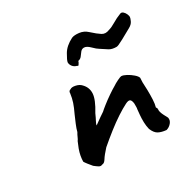

<svg xmlns="http://www.w3.org/2000/svg" viewBox="-119 -673 781 770"><g transform="rotate(-30 271.5 -287.5)"><path d="M444 -31Q422 -33 408 -40.5Q394 -48 385 -70Q381 -86 380.5 -103.5Q380 -121 381.5 -137Q383 -153 384 -163Q385 -165 385 -172.5Q385 -180 385 -188Q383 -204 376.5 -207.5Q370 -211 356 -204Q336 -194 310 -177Q284 -160 256 -138Q228 -116 200 -92Q178 -68 169.5 -54Q161 -40 151 -40Q143 -36 135 -41Q127 -46 117 -54Q110 -62 101.5 -73Q93 -84 91 -88Q91 -100 93.5 -114Q96 -128 101.5 -143Q107 -158 113 -171Q117 -176 120.5 -184.5Q124 -193 130 -203Q133 -216 141 -235Q149 -254 156 -270Q168 -295 174 -313Q180 -331 183 -354Q182 -356 184.5 -360Q187 -364 191 -365H192Q199 -371 216 -367.5Q233 -364 242 -354Q262 -334 260.5 -306.5Q259 -279 230 -232Q223 -216 216.5 -204Q210 -192 210 -187Q210 -187 219 -193.5Q228 -200 240 -208.5Q252 -217 260 -222Q265 -227 282 -240.5Q299 -254 319.5 -268Q340 -282 351 -288Q361 -295 375.5 -302Q390 -309 394 -309Q403 -309 417 -301.5Q431 -294 443 -283.5Q455 -273 457 -265Q457 -261 456.5 -255.5Q456 -250 456 -245Q457 -230 457.5 -208Q458 -186 457 -165Q456 -144 452 -131Q452 -131 453 -129Q454 -127 456 -125Q455 -123 455.5 -121Q456 -119 456 -119Q455 -115 457 -107.5Q459 -100 463.5 -91Q468 -82 474 -71Q477 -58 467.5 -46.5Q458 -35 444 -31ZM437 -420Q417 -420 404.5 -427.5Q392 -435 373 -448Q364 -453 349 -468Q334 -483 322 -483Q312 -483 305.5 -475Q299 -467 293 -458.5Q287 -450 276 -448Q275 -443 270 -435.5Q265 -428 263 -433Q250 -436 243 -445Q236 -454 236 -464Q237 -473 252 -498.5Q267 -524 301 -541Q313 -546 334.5 -543.5Q356 -541 372 -526Q395 -505 410 -495.5Q425 -486 444 -494Q459 -498 477 -509Q495 -520 516 -528Q523 -531 529.5 -525.5Q536 -520 540 -511Q544 -502 543 -496Q543 -492 537.5 -480Q532 -468 517 -460Q487 -443 471 -434.5Q455 -426 448 -423Q441 -420 437 -420Z"/></g></svg>

Font: Caveat SemiBold
Style: Regular
Weight: 600
Designer: Pablo Impallari
Foundry: Pablo Impallari
Version: Version 2.000